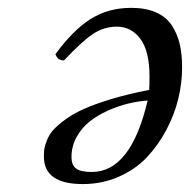

<svg xmlns="http://www.w3.org/2000/svg" viewBox="-20 -459 484 489"><path d="M162.1 -59.1Q162.1 -38.1 174.1 -29.5Q186 -21 213.9 -21Q313.5 -21 356 -203.1Q331.5 -201.2 306.2 -195.1Q280.8 -189 254.6 -177.2Q228.5 -165.5 208.3 -149.4Q188 -133.3 175 -109.9Q162.1 -86.4 162.1 -59.1ZM359.9 -230Q360.8 -237.8 360.8 -264.2Q360.8 -328.6 337.6 -359.9Q314.5 -391.1 277.8 -391.1Q244.1 -391.1 215.8 -371.8Q187.5 -352.5 143.1 -305.2Q134.3 -305.2 129.6 -308.6Q125 -312 121.1 -320.8Q165 -381.3 210.2 -410.2Q255.4 -439 314 -439Q351.1 -439 377.2 -427.5Q403.3 -416 417.5 -394.5Q431.6 -373 437.7 -346.9Q443.8 -320.8 443.8 -287.1Q443.8 -248 434.1 -207.5Q424.3 -167 403.6 -127.9Q382.8 -88.9 354 -58.3Q325.2 -27.8 282.7 -9Q240.2 9.8 190.9 9.8Q91.8 9.8 91.8 -60.1Q91.8 -70.8 92.8 -78.9Q93.8 -86.9 99.4 -101.3Q105 -115.7 115 -127.2Q125 -138.7 145 -153.6Q165 -168.5 192.4 -180.9Q219.7 -193.4 262.9 -206.5Q306.2 -219.7 359.9 -230Z"/></svg>

Font: Common Serif Medium
Style: Italic
Weight: 500
Italic angle: -12°
Designer: Philipp H. Poll, Khaled Hosny
Foundry: Stefan Peev, Context Ltd.
Version: Version 1.026